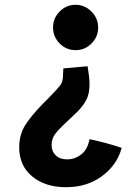

<svg xmlns="http://www.w3.org/2000/svg" viewBox="-20 -566 557 800"><path d="M201 -452Q201 -490 228.5 -518Q256 -546 295 -546Q333 -546 361 -518Q389 -490 389 -451Q389 -413 361.5 -385Q334 -357 295 -357Q256 -357 228.5 -385Q201 -413 201 -452ZM60 48Q60 -5 85 -44.5Q110 -84 159 -134L184 -159Q220 -196 230.5 -210Q241 -224 242 -243L244 -281L345 -290Q353 -242 353 -217Q353 -178 342 -154.5Q331 -131 306 -104Q296 -94 260 -60Q225 -28 210 -8Q195 12 195 38Q195 65 212.5 81.5Q230 98 260 98Q292 98 318.5 77.5Q345 57 353 14Q421 28 487 50Q468 121 405.5 167.5Q343 214 255 214Q168 214 114 169Q60 124 60 48Z"/></svg>

Font: Secular One
Style: Regular
Weight: 400
Designer: Michal Sahar
Foundry: Hagilda
Version: Version 1.000